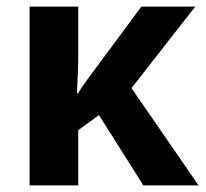

<svg xmlns="http://www.w3.org/2000/svg" viewBox="-20 -564 626 584"><path d="M574 -544H410L273 -359C253 -332 233 -306 217 -280H214C216 -317 218 -360 218 -402V-544H70V0H218V-168L281 -214L416 0H584L380 -296Z"/></svg>

Font: Noto Sans Display
Style: Bold
Weight: 700
Designer: Monotype Design Team
Foundry: Monotype Imaging Inc.
Version: Version 1.900